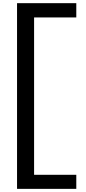

<svg xmlns="http://www.w3.org/2000/svg" viewBox="-20 -1020 545 1211"><path d="M87.5 -1000H461.2V-910H195V82.5H461.2V171.2H87.5Z"/></svg>

Font: Abordage
Style: Regular
Weight: 400
Designer: Ange Degheest & Eugénie Bidaut
Foundry: Velvetyne Type Foundry
Version: Version 1.000;FEAKit 1.0